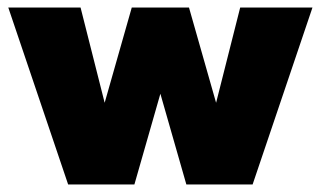

<svg xmlns="http://www.w3.org/2000/svg" viewBox="-20 -490 852 510"><path d="M475 0 406 -241 337 0H161L2 -470H194L258 -217L330 -470H482L554 -217L618 -470H810L651 0Z"/></svg>

Font: Celebes Black
Style: Regular
Weight: 900
Designer: Anugrah Pasau
Foundry: Lafontype
Version: Version 1.000; ttfautohint (v1.8.4)